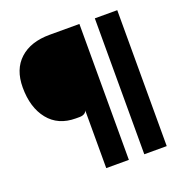

<svg xmlns="http://www.w3.org/2000/svg" viewBox="-130 -846 933 965"><g transform="rotate(-20 337.0 -363.5)"><path d="M276 0V-309Q274.5 -300.5 264.5 -293.8Q254.5 -287 237.5 -287H218Q124 -287 72 -351.8Q20 -416.5 20 -524Q20 -621 78 -674Q136 -727 237.5 -727H397V0ZM479.5 0V-727H599.5V0Z"/></g></svg>

Font: Spline Sans SemiBold
Style: Regular
Weight: 600
Designer: Eben Sorkin, Mirko Velimirovic
Foundry: Sorkin Type
Version: Version 1.000; ttfautohint (v1.8.3)